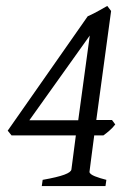

<svg xmlns="http://www.w3.org/2000/svg" viewBox="-20 -628 441 648"><path d="M79 -222 283 -508 244 -222ZM329 -171C340 -179 358 -193 369 -208L358 -223H305L355 -591L342 -608C342 -608 298 -582 276 -573L6 -187L19 -171H236L221 -56C219 -44 192 -33 124 -21L121 0H336L339 -21C312 -28 282 -37 282 -48C282 -52 293 -130 298 -171Z"/></svg>

Font: Temporarium
Style: Italic
Weight: 400
Italic angle: -7°
Version: Version 1.1